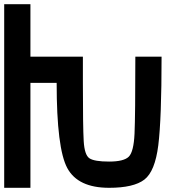

<svg xmlns="http://www.w3.org/2000/svg" viewBox="-20 -895 915 915"><path d="M125 -875V-625H375V-500Q375 -289.1 378.9 -222.7Q382.8 -156.2 406.2 -140.6Q429.7 -125 500 -125Q570.3 -125 593.8 -148.4Q617.2 -171.9 621.1 -257.8Q625 -343.8 625 -625H750Q750 -328.1 734.4 -203.1Q718.8 -78.1 668 -39.1Q617.2 0 500 0Q351.6 0 300.8 -93.8Q250 -187.5 250 -500H125V0H0V-875Z"/></svg>

Font: CraftyPE
Style: Regular
Weight: 400
Designer: Erek Butcher
Foundry: Haunted Coop
Version: Version 0.018;April 4, 2024;FontCreator 15.0.0.2962 64-bit